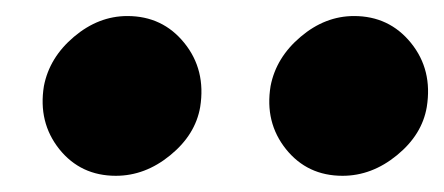

<svg xmlns="http://www.w3.org/2000/svg" viewBox="-20 -802 548 237"><path d="M137.2 -782.2Q180.7 -782.2 207.5 -749Q234.4 -715.8 227.1 -669.9Q221.2 -635.7 190.2 -610.4Q159.2 -585 123 -585Q79.6 -585 53.2 -617.9Q26.9 -650.9 34.2 -695.8Q41 -731 71.3 -756.6Q101.6 -782.2 137.2 -782.2ZM417 -782.2Q460.4 -782.2 487.3 -749Q514.2 -715.8 506.8 -669.9Q501 -635.7 470 -610.4Q439 -585 402.8 -585Q359.4 -585 333 -617.9Q306.6 -650.9 314 -695.8Q320.8 -731 351.1 -756.6Q381.3 -782.2 417 -782.2Z"/></svg>

Font: Stilu Bold
Style: Italic
Weight: 700
Italic angle: -10°
Designer: Genilson Lima Santos
Foundry: Genilson Lima Santos
Version: Version 1.200;PS 001.200;hotconv 1.0.88;makeotf.lib2.5.64775